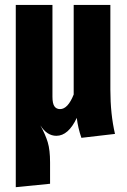

<svg xmlns="http://www.w3.org/2000/svg" viewBox="-20 -551 522 790"><path d="M453.1 0 314.9 16.1Q300.8 -24.9 295.9 -65.9Q261.2 7.8 211.9 7.8Q173.3 7.8 146 -35.2Q167 2.9 176.5 34.4Q186 65.9 186 117.2V205.1L44.9 219.2V-530.8H195.8V-152.8Q195.8 -125 203.9 -113.5Q211.9 -102.1 227.1 -102.1Q259.3 -102.1 283.2 -162.1V-530.8H434.1V-182.1Q434.1 -82 453.1 0Z"/></svg>

Font: Fira Sans Compressed
Style: Bold
Weight: 700
Width: 1
Designer: Carrois Corporate & Edenspiekermann AG
Foundry: Carrois Corporate GbR & Edenspiekermann AG
Version: Version 4.203;PS 004.203;hotconv 1.0.88;makeotf.lib2.5.64775